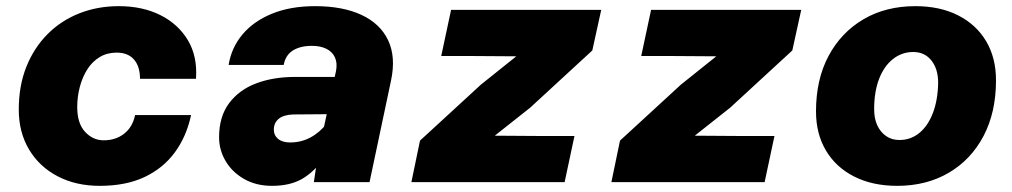

<svg xmlns="http://www.w3.org/2000/svg" viewBox="-20 -592 3290 624"><path d="M304 12Q227 12 167.5 -19Q108 -50 74.5 -106Q41 -162 41 -236Q41 -313 65.5 -374.5Q90 -436 134 -480.5Q178 -525 237.5 -548.5Q297 -572 366 -572Q443 -572 501 -543Q559 -514 590.5 -461.5Q622 -409 617 -336H435Q435 -376 415.5 -398.5Q396 -421 359 -421Q328 -421 304 -406.5Q280 -392 264 -367Q248 -342 239.5 -310Q231 -278 231 -244Q231 -191 256.5 -163.5Q282 -136 317 -136Q356 -136 383.5 -157.5Q411 -179 419 -218H601Q586 -148 548 -96.5Q510 -45 449.5 -16.5Q389 12 304 12Z M1000 0 1013 -87 1072 -361Q1077 -387 1068.5 -405.5Q1060 -424 1040.5 -433.5Q1021 -443 994 -443Q956 -443 932 -428Q908 -413 902 -381H723Q732 -437 768 -480Q804 -523 864 -547.5Q924 -572 1004 -572Q1094 -572 1155 -543.5Q1216 -515 1241.5 -461Q1267 -407 1251 -331L1181 0ZM864 12Q812 12 773 -10.5Q734 -33 713 -69Q692 -105 692 -146Q692 -213 724.5 -256.5Q757 -300 812.5 -321Q868 -342 939 -342H1083L1056 -221L933 -220Q902 -219 886 -206Q870 -193 870 -171Q870 -152 884 -140.5Q898 -129 923 -129Q959 -129 989.5 -145.5Q1020 -162 1044 -193L1038 -84Q1002 -34 962.5 -11Q923 12 864 12Z M1317 0 1345 -135 1543 -317 1658 -409 1507 -410H1414L1446 -560H1934L1905 -428L1703 -242L1588 -151L1739 -150H1847L1815 0Z M1967 0 1995 -135 2193 -317 2308 -409 2157 -410H2064L2096 -560H2584L2555 -428L2353 -242L2238 -151L2389 -150H2497L2465 0Z M2896 12Q2816 12 2756.5 -18Q2697 -48 2664.5 -102.5Q2632 -157 2632 -230Q2632 -334 2673 -410.5Q2714 -487 2786.5 -529.5Q2859 -572 2955 -572Q3035 -572 3094 -542Q3153 -512 3185 -458Q3217 -404 3217 -331Q3217 -227 3176.5 -150Q3136 -73 3063.5 -30.5Q2991 12 2896 12ZM2903 -137Q2940 -137 2968 -160Q2996 -183 3012 -225Q3028 -267 3029 -323Q3029 -368 3007 -395.5Q2985 -423 2948 -423Q2911 -423 2882 -400Q2853 -377 2837 -335.5Q2821 -294 2821 -237Q2821 -207 2831 -185Q2841 -163 2859.5 -150Q2878 -137 2903 -137Z"/></svg>

Font: Azeret Mono Thin ExtraBold
Style: Italic
Weight: 800
Italic angle: -12°
Version: Version 1.002